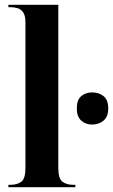

<svg xmlns="http://www.w3.org/2000/svg" viewBox="-20 -780 471 800"><path d="M15 0V-10H24Q52 -10 69 -23Q86 -36 86 -80V-687Q86 -715 76.5 -728.5Q67 -742 53 -746Q39 -750 26 -750H15V-760H223V-80Q223 -36 240 -23Q257 -10 285 -10H294V0ZM364 -261Q337 -261 318.5 -277.5Q300 -294 300 -328Q300 -364 318.5 -379.5Q337 -395 364 -395Q392 -395 411.5 -379.5Q431 -364 431 -328Q431 -294 411.5 -277.5Q392 -261 364 -261Z"/></svg>

Font: Noto Serif Display Condensed
Style: Bold
Weight: 700
Width: 3
Designer: Monotype Design Team
Foundry: Monotype Imaging Inc.
Version: Version 2.009